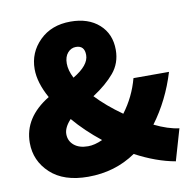

<svg xmlns="http://www.w3.org/2000/svg" viewBox="-76 -740 843 830"><g transform="rotate(-10 345.0 -325.0)"><path d="M670 -126 630 12Q546 -3 456 -51Q364 12 246 12Q139 12 80.5 -42.5Q22 -97 22 -176Q22 -287 137 -357Q98 -427 98 -486Q98 -559 150 -610.5Q202 -662 286 -662Q364 -662 411 -620Q458 -578 458 -508Q458 -450 423 -408Q388 -366 328 -327Q374 -278 442 -230Q491 -295 512 -374H668Q632 -255 562 -161Q621 -132 670 -126ZM257 -421Q328 -463 328 -508Q328 -550 290 -550Q269 -550 254 -533Q239 -516 239 -486Q239 -456 257 -421ZM184 -186Q184 -156 206.5 -137Q229 -118 268 -118Q297 -118 332 -134Q264 -188 214 -247Q184 -215 184 -186Z"/></g></svg>

Font: Assistant ExtraBold
Style: Regular
Weight: 800
Designer: Hebrew By Ben Nathan, Latin by Paul Hunt
Version: Version 2.001;PS 002.001;hotconv 1.0.88;makeotf.lib2.5.64775